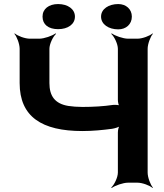

<svg xmlns="http://www.w3.org/2000/svg" viewBox="-20 -902 812 948"><path d="M387 -374C361 -374 337 -376 317 -379C251 -390 224 -428 224 -492V-661C224 -685 242 -722 257 -735L254 -737C238 -725 198 -711 174 -711H127C103 -711 66 -725 53 -737L51 -735C63 -722 77 -685 77 -661V-492C77 -325 187 -255 387 -255C438 -255 488 -260 533 -266C547 -268 569 -275 575 -281L572 -284C566 -277 562 -260 562 -248V-50C562 -26 544 11 529 24L532 26C548 14 588 0 612 0H659C683 0 720 14 733 26L735 24C723 11 709 -26 709 -50V-661C709 -685 723 -722 735 -735L733 -737C720 -725 683 -711 659 -711H612C588 -711 548 -725 532 -737L529 -735C544 -722 562 -685 562 -661V-409C562 -400 565 -382 570 -377L573 -380C568 -384 549 -385 538 -384C492 -377 439 -374 387 -374ZM267 -758C315 -758 350 -782 350 -820C350 -857 315 -882 267 -882C221 -882 190 -858 190 -820C190 -781 219 -758 267 -758ZM564 -757C602 -757 631 -782 631 -820C631 -857 602 -882 564 -882C517 -882 479 -858 479 -820C479 -782 516 -757 564 -757Z"/></svg>

Font: Asimov
Style: EdgeWide
Weight: 500
Designer: Google
Version: Version 2.000980: 2014